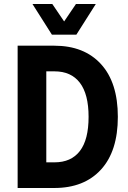

<svg xmlns="http://www.w3.org/2000/svg" viewBox="-20 -938 640 958"><path d="M68 0V-710H251Q400 -710 484 -618Q568 -526 568 -355Q568 -184 484 -92Q400 0 251 0ZM211 -128H252Q335 -128 378.5 -184.5Q422 -241 422 -355Q422 -468 378.5 -525Q335 -582 252 -582H211ZM142 -918H241L300 -831L359 -918H458L361 -765H239Z"/></svg>

Font: Geist Mono
Style: Bold
Weight: 700
Monospace: yes
Designer: Basement.studio, Andrés Briganti, Mateo Zaragoza
Foundry: Basement.studio, Vercel, Andrés Briganti, Guido Ferreyra, Mateo Zaragoza
Version: Version 1.500; ttfautohint (v1.8.4.7-5d5b)